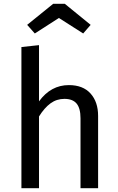

<svg xmlns="http://www.w3.org/2000/svg" viewBox="-20 -984 619 1004"><path d="M493 0H401V-365Q401 -418 380.5 -442.5Q360 -467 317 -467Q276 -467 244 -443.5Q212 -420 184 -375V0H92V-738L184 -748V-454Q246 -539 340 -539Q414 -539 453.5 -495Q493 -451 493 -378ZM415 -809 288 -890 162 -809 122 -854 258 -964H319L454 -854Z"/></svg>

Font: Trujillo
Style: Regular
Weight: 400
Designer: Fira Sans original fonts by bBox Type GmbH, Carrois Corporate GbR, & Edenspiekermann AG / Changes by Cristiano Sobral
Foundry: Fira Sans original fonts by bBox Type GmbH, Carrois Corporate GbR, & Edenspiekermann AG / Changes by Cristiano Sobral
Version: Version 4.301;October 17, 2021;FontCreator 14.0.0.2814 64-bi